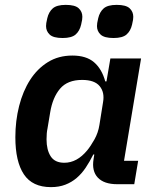

<svg xmlns="http://www.w3.org/2000/svg" viewBox="-20 -756 640 788"><path d="M189 12Q113 12 78 -40.5Q43 -93 43 -193Q43 -260 58.5 -321Q74 -382 103.5 -428Q133 -474 176.5 -501Q220 -528 277 -528Q334 -528 366 -500.5Q398 -473 412 -422H417L433 -516H559L489 -96H547L531 0H461Q407 0 381.5 -27Q356 -54 364 -103L367 -122H363Q348 -92 331.5 -67.5Q315 -43 294.5 -25.5Q274 -8 248 2Q222 12 189 12ZM244 -88Q296 -88 338 -139Q352 -156 367.5 -183.5Q383 -211 388 -243L403 -337Q410 -377 389 -402.5Q368 -428 317 -428Q257 -428 226.5 -392Q196 -356 186 -295L175 -229Q173 -220 172 -209Q171 -198 171 -184Q171 -141 188 -114.5Q205 -88 244 -88ZM237 -600Q199 -600 184 -614Q169 -628 169 -649Q169 -654 170 -661.5Q171 -669 174 -681Q180 -707 196.5 -721.5Q213 -736 250 -736Q288 -736 303 -722Q318 -708 318 -687Q318 -682 317 -674.5Q316 -667 313 -655Q307 -629 290.5 -614.5Q274 -600 237 -600ZM446 -600Q408 -600 393 -614Q378 -628 378 -649Q378 -654 379 -661.5Q380 -669 383 -681Q389 -707 405.5 -721.5Q422 -736 459 -736Q497 -736 512 -722Q527 -708 527 -687Q527 -682 526 -674.5Q525 -667 522 -655Q516 -629 499.5 -614.5Q483 -600 446 -600Z"/></svg>

Font: IBM Plex Mono SemiBold
Style: Italic
Weight: 600
Italic angle: -9°
Monospace: yes
Designer: Mike Abbink, Paul van der Laan, Pieter van Rosmalen
Foundry: Bold Monday
Version: Version 2.3